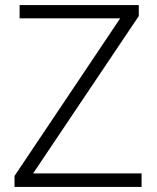

<svg xmlns="http://www.w3.org/2000/svg" viewBox="-20 -734 615 754"><path d="M536 0H37V-43L452 -662H57V-714H525V-671L110 -53H536Z"/></svg>

Font: Noto Sans Cherokee Light
Style: Regular
Weight: 300
Designer: Monotype Design Team
Foundry: Monotype Imaging Inc.
Version: Version 2.001; ttfautohint (v1.8.4.7-5d5b)